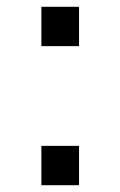

<svg xmlns="http://www.w3.org/2000/svg" viewBox="-20 -546 355 566"><path d="M102 -410V-526H213V-410ZM102 0V-116H213V0Z"/></svg>

Font: Archivo SemiBold Medium
Style: Regular
Weight: 500
Version: Version 2.001